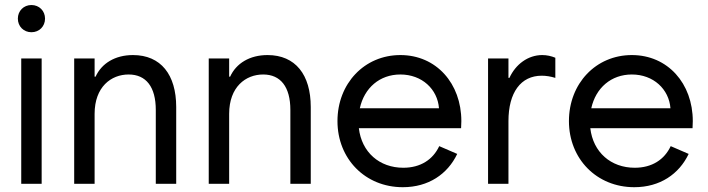

<svg xmlns="http://www.w3.org/2000/svg" viewBox="-20 -739 2848 772"><path d="M65.4 0H147.5V-503.9H65.4ZM106.4 -609.4C137.7 -609.4 161.1 -632.8 161.1 -664.1C161.1 -695.3 137.7 -718.8 106.4 -718.8C75.2 -718.8 51.8 -695.3 51.8 -664.1C51.8 -632.8 75.2 -609.4 106.4 -609.4Z M278.3 0H360.4V-281.2C360.4 -389.6 426.8 -439.5 497.1 -439.5C567.4 -439.5 606.4 -389.6 606.4 -296.9V0H688.5V-308.6C688.5 -438.5 627 -517.6 514.6 -517.6C442.9 -517.6 388.7 -484.4 364.3 -430.7H360.4V-503.9H278.3Z M819.3 0H901.4V-281.2C901.4 -389.6 967.8 -439.5 1038.1 -439.5C1108.4 -439.5 1147.5 -389.6 1147.5 -296.9V0H1229.5V-308.6C1229.5 -438.5 1168 -517.6 1055.7 -517.6C983.9 -517.6 929.7 -484.4 905.3 -430.7H901.4V-503.9H819.3Z M1599.6 13.7C1703.1 13.7 1779.8 -39.1 1818.4 -120.1L1746.1 -151.4C1720.7 -97.2 1670.9 -64.5 1601.6 -64.5C1505.4 -64.5 1434.1 -127 1422.9 -223.6H1834L1835 -252C1835 -403.3 1734.4 -517.6 1589.8 -517.6C1445.3 -517.6 1336.9 -403.3 1336.9 -252C1336.9 -100.6 1448.2 13.7 1599.6 13.7ZM1426.8 -303.7C1444.8 -385.7 1506.8 -439.5 1589.8 -439.5C1676.8 -439.5 1739.3 -380.4 1745.1 -303.7Z M1942.4 0H2024.4V-252C2024.4 -367.2 2074.2 -434.6 2158.2 -434.6C2175.8 -434.6 2194.3 -431.6 2212.9 -425.8V-506.8C2196.3 -513.7 2178.7 -517.6 2160.2 -517.6C2103 -517.6 2053.2 -480.5 2028.3 -425.8H2024.4V-503.9H1942.4Z M2530.3 13.7C2633.8 13.7 2710.4 -39.1 2749 -120.1L2676.8 -151.4C2651.4 -97.2 2601.6 -64.5 2532.2 -64.5C2436 -64.5 2364.7 -127 2353.5 -223.6H2764.6L2765.6 -252C2765.6 -403.3 2665 -517.6 2520.5 -517.6C2376 -517.6 2267.6 -403.3 2267.6 -252C2267.6 -100.6 2378.9 13.7 2530.3 13.7ZM2357.4 -303.7C2375.5 -385.7 2437.5 -439.5 2520.5 -439.5C2607.4 -439.5 2669.9 -380.4 2675.8 -303.7Z"/></svg>

Font: Wanted Sans
Style: Regular
Weight: 400
Designer: Original Design by Kil Hyung-jin and Kang Hanbin, Wanted Lab, Inc; Hangeul from Source Han Sans by Jang Soo-young and Ka
Foundry: Wanted Lab, Inc.
Version: Version 1.001;Glyphs 3.2 (3227)